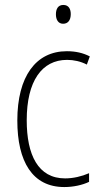

<svg xmlns="http://www.w3.org/2000/svg" viewBox="-20 -839 406 776"><path d="M236 -819C214 -819 206 -802 206 -781C206 -760 215 -743 235 -743C256 -743 266 -759 266 -782C266 -802 258 -819 236 -819ZM240 -83C276 -83 313 -91 340 -104V-139C310 -126 276 -118 243 -118C134 -118 88 -213 88 -353C88 -511 149 -597 251 -597C278 -597 306 -591 331 -578L343 -611C316 -625 286 -632 250 -632C125 -632 50 -530 50 -352C50 -186 111 -83 240 -83Z"/></svg>

Font: Noto Sans Telugu UI Condensed ExtraLight
Style: Regular
Weight: 200
Width: 3
Designer: Jelle Bosma - Monotype Design Team
Foundry: Monotype Imaging Inc.
Version: Version 2.005